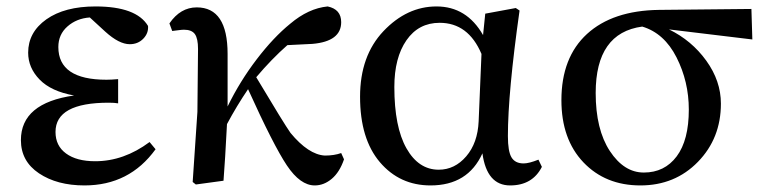

<svg xmlns="http://www.w3.org/2000/svg" viewBox="-20 -561 2378 596"><path d="M444.3 -120.1 462.9 -97.7Q381.8 14.6 242.2 14.6Q157.2 14.6 101.1 -22.9Q44.9 -60.5 44.9 -126Q44.9 -241.2 210 -264.6Q138.7 -277.3 103 -314Q67.4 -350.6 67.4 -397.5Q67.4 -460.9 124 -501Q180.7 -541 276.4 -541Q403.3 -541 439.5 -480.5Q441.4 -458 424.8 -440.9Q408.2 -423.8 382.8 -423.8Q349.6 -423.8 306.6 -462.9L258.8 -506.8Q217.8 -503.9 189.5 -479Q161.1 -454.1 161.1 -415Q161.1 -313.5 310.5 -313.5Q325.2 -313.5 346.7 -315.4V-240.2Q335 -242.2 317.4 -242.2Q152.3 -242.2 152.3 -151.4Q152.3 -108.4 185.1 -84.5Q217.8 -60.5 275.4 -60.5Q364.3 -60.5 444.3 -120.1Z M1039.1 -85.9 1047.9 -66.4Q1034.2 -26.4 1009.8 -5.9Q985.4 14.6 957 14.6Q912.1 14.6 870.6 -47.4Q829.1 -109.4 750 -284.2Q714.8 -232.4 684.6 -175.8Q678.7 -61.5 673.8 0L587.9 11.7L578.1 3.9L592.8 -213.9L594.7 -409.2Q594.7 -441.4 585 -455.1Q575.2 -468.8 550.8 -468.8Q544.9 -468.8 530.3 -466.8Q515.6 -464.8 514.6 -464.8L505.9 -488.3Q540 -538.1 590.8 -538.1Q686.5 -538.1 686.5 -393.6V-230.5Q724.6 -308.6 776.9 -377Q829.1 -445.3 880.9 -487.3Q937.5 -535.2 997.1 -541Q1039.1 -532.2 1039.1 -492.2Q1039.1 -432.6 950.2 -424.8L872.1 -420.9Q823.2 -377.9 775.4 -321.3Q862.3 -175.8 881.8 -148.4Q937.5 -81.1 988.3 -78.1Q1017.6 -78.1 1039.1 -85.9Z M1465.8 -184.6 1474.6 -393.6Q1433.6 -490.2 1344.7 -490.2Q1279.3 -490.2 1241.7 -436Q1204.1 -381.8 1204.1 -291Q1204.1 -167 1241.7 -100.6Q1279.3 -34.2 1341.8 -34.2Q1391.6 -34.2 1427.2 -75.7Q1462.9 -117.2 1465.8 -184.6ZM1651.4 -65.4 1662.1 -43Q1632.8 14.6 1563.5 14.6Q1491.2 14.6 1477.5 -85Q1432.6 14.6 1316.4 14.6Q1220.7 14.6 1159.2 -57.6Q1097.7 -129.9 1097.7 -260.7Q1097.7 -387.7 1170.4 -464.4Q1243.2 -541 1335 -541Q1428.7 -541 1479.5 -452.1L1486.3 -518.6L1581.1 -536.1L1592.8 -528.3Q1556.6 -272.5 1556.6 -138.7Q1556.6 -90.8 1567.9 -72.3Q1579.1 -53.7 1605.5 -53.7Q1622.1 -53.7 1651.4 -65.4Z M1978.5 -25.4Q2043 -25.4 2080.6 -75.7Q2118.2 -126 2118.2 -220.7Q2118.2 -307.6 2080.1 -382.8Q2042 -458 1973.6 -478.5Q1829.1 -459 1829.1 -272.5Q1829.1 -159.2 1873 -92.3Q1917 -25.4 1978.5 -25.4ZM2315.4 -438.5 2056.6 -469.7Q2127 -435.5 2172.4 -372.6Q2217.8 -309.6 2217.8 -239.3Q2217.8 -131.8 2146.5 -58.6Q2075.2 14.6 1967.8 14.6Q1859.4 14.6 1791 -57.1Q1722.7 -128.9 1722.7 -250Q1722.7 -382.8 1802.2 -455.6Q1881.8 -528.3 2025.4 -530.3L2312.5 -533.2Z"/></svg>

Font: GenYoMin TW TTF SemiBold
Style: Regular
Weight: 600
Version: Version 1.300